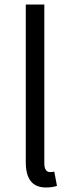

<svg xmlns="http://www.w3.org/2000/svg" viewBox="-20 -816 319 849"><path d="M183 13C206 13 219 10 232 6L220 -57C209 -55 205 -55 201 -55C187 -55 176 -66 176 -93V-796H94V-99C94 -27 121 13 183 13Z"/></svg>

Font: Noto Sans HK DemiLight
Style: Regular
Weight: 350
Designer: Ryoko NISHIZUKA 西塚涼子 (kana, bopomofo & ideographs); Paul D. Hunt (Latin, Greek & Cyrillic); Sandoll Communications 산돌커뮤니
Foundry: Adobe
Version: Version 2.004;hotconv 1.0.118;makeotfexe 2.5.65603